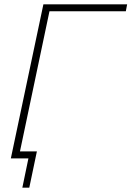

<svg xmlns="http://www.w3.org/2000/svg" viewBox="-20 -730 606 885"><path d="M180 -710H566L560 -678H208L72 -32H150L115 135H83L111 0H30Z"/></svg>

Font: Raleway-v4020 ExtraLight
Style: Italic
Weight: 275
Italic angle: -12°
Designer: Matt McInerney, Pablo Impallari, Rodrigo Fuenzalida
Foundry: Matt McInerney, Pablo Impallari, Rodrigo Fuenzalida
Version: Version 4.020;PS 004.020;hotconv 1.0.88;makeotf.lib2.5.64775